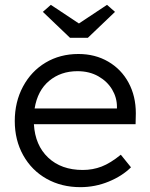

<svg xmlns="http://www.w3.org/2000/svg" viewBox="-20 -762 618 793"><path d="M41 -262Q41 -341 75 -404.5Q109 -468 168.5 -503.5Q228 -539 304 -539Q373 -539 427 -507.5Q481 -476 511 -420.5Q541 -365 541 -294L540 -249H120Q125 -162 179 -111Q233 -60 322 -60Q363 -60 399.5 -74Q436 -88 479 -123L521 -71Q485 -35 429 -12Q373 11 312 11Q234 11 172.5 -23.5Q111 -58 76 -120.5Q41 -183 41 -262ZM463 -314V-321Q463 -359 443 -392.5Q423 -426 386 -447Q349 -468 300 -468Q231 -468 183 -428Q135 -388 123 -314ZM306 -665 422 -742 455 -713 343 -606H269L157 -713L190 -742Z"/></svg>

Font: Lexend HM
Style: Regular
Weight: 400
Designer: Bonnie Shaver-Troup, Thomas Jockin, Octavio Pardo
Foundry: Lexend
Version: Version 1.091